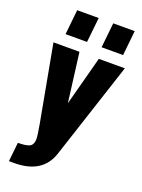

<svg xmlns="http://www.w3.org/2000/svg" viewBox="-178 -884 844 1138"><g transform="rotate(20 243.5 -315.5)"><path d="M87.4 -648.4H222.7L239.3 -805.2H103.5ZM314.5 -648.4H450.2L466.3 -805.2H331.1ZM29.3 173.8H55.2H62.5C181.6 173.8 256.5 126.5 287.1 31.7L486.8 -578.1H322.8L240.2 -268.1L200.7 -578.1H36.6L126 -92.8C133.8 -49.2 137.7 -19.7 137.7 -4.4V1.5C136.1 23.3 127.8 37.4 113 43.9C98.2 50.5 74.5 53.7 42 53.7Z"/></g></svg>

Font: Oswald
Style: Heavy
Weight: 800
Designer: Vernon Adams
Foundry: Vernon Adams
Version: 3.0; ttfautohint (v0.95.6-bc232) -l 8 -r 50 -G 200 -x 0 -w "